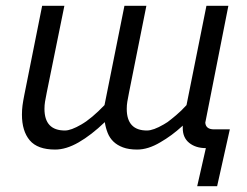

<svg xmlns="http://www.w3.org/2000/svg" viewBox="-20 -506 856 665"><path d="M590 -107Q608 -122 626 -142L695 -486H771L691 -81Q693 -58 721 -58H776L732 139H663L693 7Q658 7 635.5 -11Q613 -29 613 -62V-71L611 -69Q575 -36 535 -13Q493 12 455 12Q426 12 406 4.5Q386 -3 373 -15.5Q360 -28 353 -45.5Q346 -63 343 -83Q296 -38 252.5 -13Q209 12 171 12Q110 12 83 -20Q56 -52 56 -109Q56 -126 58 -141Q60 -156 64 -176L126 -486H203L142 -186Q138 -166 136 -154Q134 -142 134 -129Q134 -54 205 -54Q226 -54 262 -75Q298 -96 342 -142L411 -486H487L427 -186Q423 -166 421 -154Q419 -142 419 -129Q419 -54 489 -54Q511 -54 547 -75Q560 -82 573 -93Q581 -99 590 -107Z"/></svg>

Font: mr_Source Sans Pro
Style: Italic
Weight: 400
Italic angle: -11°
Designer: Paul D. Hunt
Foundry: Adobe Systems Incorporated
Version: Version 1.036;July 10, 2024;FontCreator 11.5.0.2430 64-bit